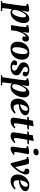

<svg xmlns="http://www.w3.org/2000/svg" viewBox="1746 -2484 936 4549"><g transform="rotate(90 2214.5 -209.0)"><path d="M-4 208Q7 207 10 188Q26 91 53.5 -106Q81 -303 81 -338Q81 -370 52 -370Q44 -370 36 -368L32 -405Q70 -417 102.5 -424Q135 -431 168 -431Q217 -431 217 -396Q212 -367 190 -246Q231 -338 277 -386.5Q323 -435 383 -435Q430 -435 457.5 -401Q485 -367 485 -311Q485 -231 452 -156.5Q419 -82 362 -36Q305 10 236 10Q211 10 190 0Q169 -10 159 -30Q134 143 132 196Q132 208 141 208L204 206L199 239H-40L-35 206ZM335 -183Q351 -239 351 -290Q351 -324 341.5 -341Q332 -358 318 -358Q275 -358 224 -254.5Q173 -151 173 -78Q173 -56 187 -42Q201 -28 220 -28Q257 -28 286 -70Q315 -112 335 -183Z M580 -339Q580 -371 551 -371Q543 -371 535 -369L531 -405Q569 -417 601.5 -424Q634 -431 667 -431Q716 -431 716 -405Q716 -391 693 -263Q721 -335 762 -381.5Q803 -428 851 -428Q887 -428 906 -404.5Q925 -381 925 -350Q925 -318 905.5 -293Q886 -268 850 -268Q832 -268 818 -276Q804 -284 804 -304Q804 -313 807.5 -323.5Q811 -334 811 -339Q811 -344 808 -347.5Q805 -351 801 -351Q780 -351 754.5 -316Q729 -281 706 -226Q683 -171 671 -115L657 0H534Q580 -273 580 -339Z M927 -158Q927 -232 957.5 -295Q988 -358 1048 -396.5Q1108 -435 1192 -435Q1273 -435 1313 -389Q1353 -343 1353 -267Q1353 -194 1322.5 -130.5Q1292 -67 1232.5 -28.5Q1173 10 1089 10Q1008 10 967.5 -36.5Q927 -83 927 -158ZM1204 -152Q1222 -220 1222 -292Q1222 -393 1171 -393Q1111 -393 1078 -278Q1058 -206 1058 -133Q1058 -33 1110 -33Q1171 -33 1204 -152Z M1369 -83Q1369 -111 1387 -129.5Q1405 -148 1437 -148Q1486 -148 1486 -111Q1486 -98 1478 -84Q1472 -70 1472 -62Q1472 -45 1488 -35Q1504 -25 1532 -25Q1570 -25 1592.5 -41Q1615 -57 1615 -82Q1615 -107 1594.5 -125Q1574 -143 1532 -163Q1485 -185 1450.5 -216Q1416 -247 1416 -296Q1416 -362 1469.5 -398.5Q1523 -435 1598 -435Q1661 -435 1706 -408.5Q1751 -382 1751 -343Q1751 -315 1733.5 -296.5Q1716 -278 1689 -278Q1667 -278 1653 -288.5Q1639 -299 1639 -315Q1639 -327 1646 -341Q1652 -355 1652 -364Q1652 -381 1635.5 -391Q1619 -401 1592 -401Q1561 -401 1542.5 -383.5Q1524 -366 1523 -341Q1524 -317 1544.5 -299Q1565 -281 1609 -260Q1653 -239 1688.5 -210Q1724 -181 1724 -131Q1724 -62 1667 -26Q1610 10 1526 10Q1457 10 1413 -16.5Q1369 -43 1369 -83Z M1757 208Q1768 207 1771 188Q1787 91 1814.5 -106Q1842 -303 1842 -338Q1842 -370 1813 -370Q1805 -370 1797 -368L1793 -405Q1831 -417 1863.5 -424Q1896 -431 1929 -431Q1978 -431 1978 -396Q1973 -367 1951 -246Q1992 -338 2038 -386.5Q2084 -435 2144 -435Q2191 -435 2218.5 -401Q2246 -367 2246 -311Q2246 -231 2213 -156.5Q2180 -82 2123 -36Q2066 10 1997 10Q1972 10 1951 0Q1930 -10 1920 -30Q1895 143 1893 196Q1893 208 1902 208L1965 206L1960 239H1721L1726 206ZM2096 -183Q2112 -239 2112 -290Q2112 -324 2102.5 -341Q2093 -358 2079 -358Q2036 -358 1985 -254.5Q1934 -151 1934 -78Q1934 -56 1948 -42Q1962 -28 1981 -28Q2018 -28 2047 -70Q2076 -112 2096 -183Z M2277 -158Q2277 -233 2313 -297Q2349 -361 2408 -398Q2467 -435 2532 -435Q2595 -435 2633.5 -409Q2672 -383 2672 -341Q2672 -306 2645 -273.5Q2618 -241 2559.5 -216.5Q2501 -192 2411 -183V-168Q2411 -115 2431.5 -88.5Q2452 -62 2488 -62Q2545 -62 2610 -112L2632 -92Q2597 -46 2543.5 -18.5Q2490 9 2434 9Q2360 9 2318.5 -35.5Q2277 -80 2277 -158ZM2565 -355Q2565 -375 2555.5 -387.5Q2546 -400 2526 -400Q2475 -400 2441 -319Q2420 -270 2414 -216Q2488 -229 2526.5 -265.5Q2565 -302 2565 -355Z M2726 -57Q2726 -81 2743 -186L2776 -387H2698L2721 -425H2782L2797 -517L2932 -540L2911 -425H3008V-403L2979 -387H2904L2881 -262Q2860 -141 2860 -104Q2860 -70 2888 -70Q2916 -70 2958 -106L2981 -84Q2900 9 2809 9Q2766 9 2746 -9.5Q2726 -28 2726 -57Z M3074 -57Q3074 -81 3091 -186L3124 -387H3046L3069 -425H3130L3145 -517L3280 -540L3259 -425H3356V-403L3327 -387H3252L3229 -262Q3208 -141 3208 -104Q3208 -70 3236 -70Q3264 -70 3306 -106L3329 -84Q3248 9 3157 9Q3114 9 3094 -9.5Q3074 -28 3074 -57Z M3414 -36Q3414 -53 3420 -93.5Q3426 -134 3428 -147L3440 -223Q3452 -313 3452 -346Q3452 -371 3422 -371Q3414 -371 3406 -369L3401 -405Q3484 -431 3550 -431Q3570 -431 3580.5 -425.5Q3591 -420 3591 -402Q3591 -393 3579 -333Q3562 -246 3559 -230Q3543 -144 3543 -102Q3543 -75 3560 -75Q3576 -75 3596 -88L3608 -60Q3566 -27 3528.5 -8.5Q3491 10 3463 10Q3440 10 3427 -1.5Q3414 -13 3414 -36ZM3463 -585Q3463 -617 3487.5 -637Q3512 -657 3549 -657Q3581 -657 3600 -642.5Q3619 -628 3619 -604Q3619 -570 3595 -551Q3571 -532 3532 -532Q3501 -532 3482 -546.5Q3463 -561 3463 -585Z M3686 -374Q3678 -374 3663 -371L3657 -405Q3731 -431 3773 -431Q3799 -431 3815 -417Q3831 -403 3839 -364L3897 -102Q3945 -155 3975.5 -207Q4006 -259 4006 -299Q4006 -324 3975 -324Q3956 -324 3945.5 -337.5Q3935 -351 3935 -375Q3935 -435 4003 -435Q4036 -435 4054.5 -415.5Q4073 -396 4073 -361Q4073 -306 4035.5 -234.5Q3998 -163 3943.5 -97.5Q3889 -32 3841 5H3806L3715 -341Q3711 -359 3704 -366.5Q3697 -374 3686 -374Z M4074 -158Q4074 -233 4110 -297Q4146 -361 4205 -398Q4264 -435 4329 -435Q4392 -435 4430.5 -409Q4469 -383 4469 -341Q4469 -306 4442 -273.5Q4415 -241 4356.5 -216.5Q4298 -192 4208 -183V-168Q4208 -115 4228.5 -88.5Q4249 -62 4285 -62Q4342 -62 4407 -112L4429 -92Q4394 -46 4340.5 -18.5Q4287 9 4231 9Q4157 9 4115.5 -35.5Q4074 -80 4074 -158ZM4362 -355Q4362 -375 4352.5 -387.5Q4343 -400 4323 -400Q4272 -400 4238 -319Q4217 -270 4211 -216Q4285 -229 4323.5 -265.5Q4362 -302 4362 -355Z"/></g></svg>

Font: Unna
Style: Bold Italic
Weight: 700
Italic angle: -8.05°
Designer: Jorge de Buen Unna
Foundry: Omnibus-Type
Version: Version 2.008